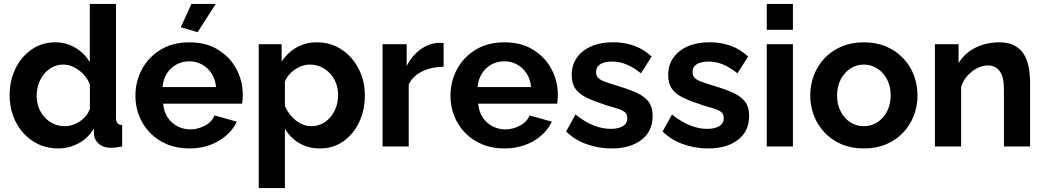

<svg xmlns="http://www.w3.org/2000/svg" viewBox="-20 -750 5350 983"><path d="M29.3 -261.8Q29.3 -337.6 59.4 -399.1Q89.4 -460.6 142.3 -496.9Q195.1 -533.3 263.2 -533.3Q320.8 -533.3 367.6 -504.5Q414.5 -475.8 439.7 -431.5V-730H573.7V-149.6Q573.7 -128.6 580.9 -119.8Q588.1 -110.9 605.4 -109.5V0Q569.5 6.7 547.9 6.7Q511.9 6.7 488.6 -11.3Q465.3 -29.3 461.7 -58.1L459.9 -90.8Q430.7 -41.7 381.4 -15.8Q332.1 10 277.9 10Q223.9 10 178.4 -10.8Q132.9 -31.6 99.4 -69Q65.9 -106.3 47.6 -155.7Q29.3 -205.1 29.3 -261.8ZM440.2 -192.5V-317.2Q429.5 -346.3 407.7 -369.2Q385.9 -392.2 359 -405.8Q332 -419.4 304.9 -419.4Q274 -419.4 248.8 -406.3Q223.6 -393.1 205.4 -370.8Q187.2 -348.5 177.4 -319.8Q167.7 -291.1 167.7 -259.5Q167.7 -226.8 178.5 -198.5Q189.3 -170.3 209 -148.9Q228.8 -127.6 255.2 -115.7Q281.6 -103.9 312.9 -103.9Q332.4 -103.9 351.8 -110.4Q371.2 -116.9 388.8 -128.6Q406.4 -140.4 419.9 -156.9Q433.4 -173.4 440.2 -192.5Z M949.3 10Q885.7 10 834.8 -11.5Q783.8 -33 747.8 -70.3Q711.9 -107.5 692.6 -156.1Q673.3 -204.6 673.3 -258.7Q673.3 -333.6 706.9 -395.8Q740.4 -457.9 802.5 -495.6Q864.6 -533.3 949.8 -533.3Q1035.6 -533.3 1096.5 -495.5Q1157.5 -457.8 1190.3 -396.6Q1223 -335.5 1223 -264.1Q1223 -251.8 1222 -239.6Q1221.1 -227.4 1219.6 -219.3H815.5Q818.6 -178.6 838.1 -149.1Q857.7 -119.5 888.3 -103.5Q919 -87.6 953.6 -87.6Q993.9 -87.6 1029.7 -107.1Q1065.4 -126.5 1078.3 -159.2L1192.6 -127Q1173.8 -87.2 1138.5 -56.3Q1103.2 -25.4 1055.2 -7.7Q1007.2 10 949.3 10ZM812 -304.2H1086Q1082.4 -343.9 1063.5 -373.4Q1044.6 -403 1014.8 -419.5Q985.1 -436.1 948.5 -436.1Q912.4 -436.1 882.6 -419.5Q852.9 -403 834.2 -373.4Q815.6 -343.9 812 -304.2ZM991.7 -585.1 905.7 -610.5 960.1 -730H1084.6Z M1618.5 10Q1557.7 10 1511.3 -17.7Q1464.9 -45.4 1438.6 -91.7V213H1304.6V-523.8H1421.9V-434.4Q1451.5 -480.1 1497.7 -506.7Q1543.8 -533.3 1602.8 -533.3Q1656.4 -533.3 1700.9 -512.2Q1745.5 -491.1 1778.5 -453.5Q1811.5 -416 1829.8 -367.2Q1848 -318.5 1848 -262.8Q1848 -186.5 1818.8 -124.5Q1789.5 -62.5 1737.6 -26.3Q1685.7 10 1618.5 10ZM1574 -103.9Q1604.8 -103.9 1630 -117Q1655.2 -130.1 1673.4 -152.4Q1691.6 -174.7 1701.4 -203.4Q1711.1 -232.1 1711.1 -263.3Q1711.1 -295.9 1700.3 -324.2Q1689.5 -352.4 1669.8 -373.8Q1650 -395.1 1623.6 -407.3Q1597.2 -419.4 1566 -419.4Q1546.9 -419.4 1527.3 -412.9Q1507.6 -406.3 1490.1 -394.3Q1472.5 -382.4 1458.9 -366.3Q1445.4 -350.3 1438.6 -330.8V-207.9Q1450.9 -178.9 1471.6 -155.2Q1492.4 -131.5 1519 -117.7Q1545.7 -103.9 1574 -103.9Z M2251.2 -408.5Q2190.1 -407.9 2142.1 -384.7Q2094.1 -361.4 2072.6 -317.5V0H1938.6V-523.8H2062.1V-412.3Q2089.6 -465.8 2132.9 -497.1Q2176.3 -528.3 2224.4 -530.5Q2234.9 -530.5 2240.7 -530.5Q2246.6 -530.5 2251.2 -529.5Z M2562.3 10Q2498.7 10 2447.8 -11.5Q2396.8 -33 2360.8 -70.3Q2324.9 -107.5 2305.6 -156.1Q2286.3 -204.6 2286.3 -258.7Q2286.3 -333.6 2319.9 -395.8Q2353.4 -457.9 2415.5 -495.6Q2477.6 -533.3 2562.8 -533.3Q2648.6 -533.3 2709.5 -495.5Q2770.5 -457.8 2803.3 -396.6Q2836 -335.5 2836 -264.1Q2836 -251.8 2835 -239.6Q2834.1 -227.4 2832.6 -219.3H2428.5Q2431.6 -178.6 2451.1 -149.1Q2470.7 -119.5 2501.3 -103.5Q2532 -87.6 2566.6 -87.6Q2606.9 -87.6 2642.7 -107.1Q2678.4 -126.5 2691.3 -159.2L2805.6 -127Q2786.8 -87.2 2751.5 -56.3Q2716.2 -25.4 2668.2 -7.7Q2620.2 10 2562.3 10ZM2425 -304.2H2699Q2695.4 -343.9 2676.5 -373.4Q2657.6 -403 2627.8 -419.5Q2598.1 -436.1 2561.5 -436.1Q2525.4 -436.1 2495.6 -419.5Q2465.9 -403 2447.2 -373.4Q2428.6 -343.9 2425 -304.2Z M3111.1 10Q3044.3 10 2983 -12Q2921.7 -33.9 2878.4 -76.9L2926.4 -163.7Q2973.2 -126.2 3018.4 -108.2Q3063.7 -90.2 3106.2 -90.2Q3145.3 -90.2 3168.5 -104Q3191.6 -117.7 3191.6 -145.5Q3191.6 -165.5 3178.9 -175.9Q3166.1 -186.3 3141.5 -194.2Q3117 -202.1 3082 -211.9Q3024.4 -230.6 2985.4 -249Q2946.3 -267.5 2926.7 -294.7Q2907 -321.9 2907 -365.2Q2907 -417 2933.4 -454.6Q2959.9 -492.3 3007.6 -513Q3055.4 -533.7 3119.3 -533.7Q3175 -533.7 3224.9 -516.4Q3274.9 -499.1 3316.1 -460.5L3261.6 -374.6Q3222.1 -406.2 3186.2 -420.6Q3150.3 -434.9 3112.9 -434.9Q3092.2 -434.9 3073.7 -430Q3055.1 -425.1 3043.5 -413.3Q3031.9 -401.6 3031.9 -380.6Q3031.9 -362.4 3042.5 -351.5Q3053.1 -340.6 3074.4 -332.6Q3095.7 -324.6 3126.9 -314.9Q3190 -296.5 3233.3 -278Q3276.5 -259.4 3299 -231.5Q3321.4 -203.6 3321.4 -156Q3321.4 -78 3264.2 -34Q3207.1 10 3111.1 10Z M3605.1 10Q3538.3 10 3477 -12Q3415.7 -33.9 3372.4 -76.9L3420.4 -163.7Q3467.2 -126.2 3512.4 -108.2Q3557.7 -90.2 3600.2 -90.2Q3639.3 -90.2 3662.5 -104Q3685.6 -117.7 3685.6 -145.5Q3685.6 -165.5 3672.9 -175.9Q3660.1 -186.3 3635.5 -194.2Q3611 -202.1 3576 -211.9Q3518.4 -230.6 3479.4 -249Q3440.3 -267.5 3420.7 -294.7Q3401 -321.9 3401 -365.2Q3401 -417 3427.4 -454.6Q3453.9 -492.3 3501.6 -513Q3549.4 -533.7 3613.3 -533.7Q3669 -533.7 3718.9 -516.4Q3768.9 -499.1 3810.1 -460.5L3755.6 -374.6Q3716.1 -406.2 3680.2 -420.6Q3644.3 -434.9 3606.9 -434.9Q3586.2 -434.9 3567.7 -430Q3549.1 -425.1 3537.5 -413.3Q3525.9 -401.6 3525.9 -380.6Q3525.9 -362.4 3536.5 -351.5Q3547.1 -340.6 3568.4 -332.6Q3589.7 -324.6 3620.9 -314.9Q3684 -296.5 3727.3 -278Q3770.5 -259.4 3793 -231.5Q3815.4 -203.6 3815.4 -156Q3815.4 -78 3758.2 -34Q3701.1 10 3605.1 10Z M3905.6 0V-523.8H4039.6V0ZM3905.6 -597.5V-730H4039.6V-597.5Z M4402.6 10Q4338.6 10 4287.9 -11.7Q4237.2 -33.5 4201.6 -71.4Q4165.9 -109.4 4147.1 -158.3Q4128.3 -207.2 4128.3 -261.4Q4128.3 -316.1 4147.1 -365.2Q4165.9 -414.4 4201.6 -452.1Q4237.2 -489.8 4288.2 -511.5Q4339.2 -533.3 4402.9 -533.3Q4467 -533.3 4517.5 -511.5Q4568 -489.8 4603.9 -452.1Q4639.9 -414.4 4658.7 -365.2Q4677.4 -316.1 4677.4 -261.4Q4677.4 -207.2 4658.7 -158.3Q4639.9 -109.4 4604.2 -71.4Q4568.5 -33.5 4517.8 -11.7Q4467 10 4402.6 10ZM4265.7 -260.9Q4265.7 -215.4 4284 -179.7Q4302.3 -144.1 4333.2 -124Q4364.1 -103.9 4402.6 -103.9Q4441.1 -103.9 4472.3 -124.2Q4503.5 -144.6 4521.8 -180.5Q4540.1 -216.5 4540.1 -261.9Q4540.1 -307.3 4521.8 -343Q4503.5 -378.6 4472.2 -399Q4441 -419.4 4402.6 -419.4Q4364.1 -419.4 4333.1 -398.7Q4302.1 -378 4283.9 -342.4Q4265.7 -306.8 4265.7 -260.9Z M5253.9 0H5119.9V-293.8Q5119.9 -357 5098 -386Q5076.1 -415 5037.2 -415Q5010.2 -415 4982.6 -400.9Q4955 -386.7 4933.1 -362.3Q4911.3 -337.9 4900.6 -306V0H4766.6V-523.8H4887.7V-427.1Q4907.8 -460.5 4939 -484.1Q4970.2 -507.8 5010.4 -520.5Q5050.5 -533.3 5096.1 -533.3Q5145.2 -533.3 5176.3 -515.6Q5207.5 -498 5224.3 -468.3Q5241.2 -438.5 5247.5 -401.9Q5253.9 -365.3 5253.9 -327.3Z"/></svg>

Font: Raleway Thin
Style: Regular
Weight: 100
Designer: Matt McInerney, Pablo Impallari, Rodrigo Fuenzalida
Foundry: Matt McInerney, Pablo Impallari, Rodrigo Fuenzalida
Version: Version 4.026